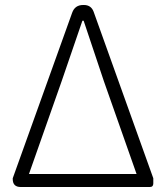

<svg xmlns="http://www.w3.org/2000/svg" viewBox="-20 -749 665 769"><path d="M63 0Q31 0 31 -32V-35L269 -698Q280 -729 313 -729H316Q345 -729 355 -702L594 -35V-14Q594 0 580 0H312ZM96 -52H311H527L396 -424L315 -666H310L227 -424Z"/></svg>

Font: GenSenRounded TW L
Style: Regular
Weight: 300
Version: Version 1.501;PS 1;hotconv 16.6.51;makeotf.lib2.5.65220